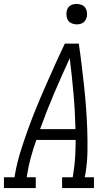

<svg xmlns="http://www.w3.org/2000/svg" viewBox="-50 -957 570 977"><path d="M-30 0V-55H24L27 -74Q37 -130 54.5 -186Q72 -242 92 -297.5Q112 -353 134.5 -408Q157 -463 181 -517.5Q205 -572 229.5 -626.5Q254 -681 280 -735H351Q359 -681 365.5 -626.5Q372 -572 378 -517.5Q384 -463 388 -408Q392 -353 394 -297.5Q396 -242 395 -186Q394 -130 385 -74L381 -55H428V0H266V-55H320L323 -74Q330 -116 332.5 -159Q335 -202 335 -245H135Q120 -203 108 -160Q96 -117 89 -74L86 -55H132V0ZM154 -300H334Q332 -391 324 -481Q316 -571 305 -661Q264 -572 225.5 -482Q187 -392 154 -300ZM340 -833Q328 -833 316.5 -837.5Q305 -842 298 -851Q291 -860 289 -872.5Q287 -885 289 -898Q290 -906 294.5 -914.5Q299 -923 306.5 -928Q314 -933 323 -935Q332 -937 340 -937Q353 -937 364.5 -932.5Q376 -928 383 -919Q390 -910 392 -897.5Q394 -885 392 -872Q390 -864 385.5 -855.5Q381 -847 373.5 -842Q366 -837 357.5 -835Q349 -833 340 -833Z"/></svg>

Font: Iosevka Curly Slab LtObl
Style: Regular
Weight: 300
Italic angle: -9°
Monospace: yes
Designer: Belleve Invis
Foundry: Belleve Invis
Version: Version 11.0.0; ttfautohint (v1.8.3)